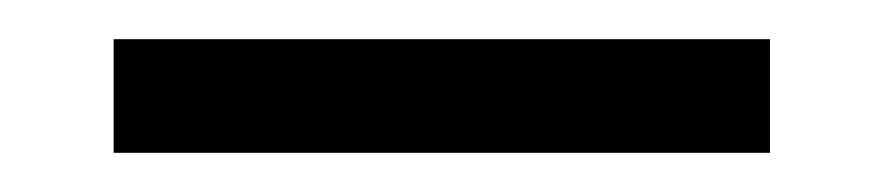

<svg xmlns="http://www.w3.org/2000/svg" viewBox="-20 -272 450 98"><path d="M38 -194V-252H373V-194Z"/></svg>

Font: Teachers
Style: Regular
Weight: 400
Designer: Alfredo Marco Pradil, Chank Diesel
Version: Version 1.001